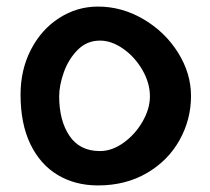

<svg xmlns="http://www.w3.org/2000/svg" viewBox="-20 -563 640 584"><path d="M42.5 -275Q42.5 -351 74.2 -412.2Q106 -473.5 160 -508.2Q214 -543 278 -543Q351 -543 416.5 -504.5Q482 -466 521.5 -403Q561 -340 561 -271Q561 -199.5 526.2 -137Q491.5 -74.5 427 -36.8Q362.5 1 278 1Q208.5 1 155.2 -31Q102 -63 72.2 -125Q42.5 -187 42.5 -275ZM436 -270Q436 -310.5 413.2 -350Q390.5 -389.5 355 -414.5Q319.5 -439.5 284 -439.5Q244 -439.5 216 -411Q188 -382.5 174 -342.8Q160 -303 160 -270Q160 -196.5 191.2 -150Q222.5 -103.5 284 -103.5Q320.5 -103.5 355.8 -128.8Q391 -154 413.5 -193Q436 -232 436 -270Z"/></svg>

Font: JuliaMono BoldItalic
Style: Regular
Weight: 700
Italic angle: -9°
Monospace: yes
Designer: cormullion
Foundry: corm
Version: Version 0.049; ttfautohint (v1.8.4)